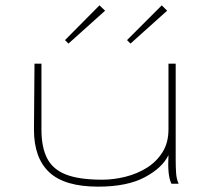

<svg xmlns="http://www.w3.org/2000/svg" viewBox="-20 -687 790 718"><path d="M347 11Q222 11 164.5 -42.5Q107 -96 107 -202L109 -449H135V-202Q135 -136 156.5 -94.5Q178 -53 227.5 -34Q277 -15 362 -15Q405 -15 449 -26Q493 -37 529 -59.5Q565 -82 587.5 -117.5Q610 -153 610 -203V-449H637V-87Q637 -64 638.5 -40.5Q640 -17 648 0H621Q613 -17 610.5 -42.5Q608 -68 610 -107Q587 -59 521 -24Q455 11 347 11ZM468 -524 455 -537 585 -667 605 -647ZM236 -524 223 -537 352 -667 373 -647Z"/></svg>

Font: Inconsolata ExtraExpanded ExtraLight
Style: Regular
Weight: 200
Width: 8
Monospace: yes
Designer: Raph Levien, Cyreal, Brenton Simpson
Foundry: Raph Levien, Cyreal, Google
Version: Version 3.100; ttfautohint (v1.8.4.7-5d5b)